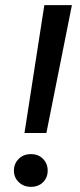

<svg xmlns="http://www.w3.org/2000/svg" viewBox="-20 -720 309 745"><path d="M75 -204 152 -700H259L160 -204ZM100 5Q72 5 53 -13Q34 -31 34 -58Q34 -85 52.5 -103.5Q71 -122 100 -122Q129 -122 147 -103.5Q165 -85 165 -58Q165 -31 147 -13Q129 5 100 5Z"/></svg>

Font: DM Sans 17pt Medium
Style: Italic
Weight: 500
Italic angle: -10°
Version: Version 4.004;gftools[0.9.30]